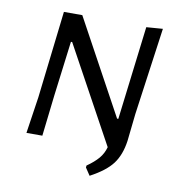

<svg xmlns="http://www.w3.org/2000/svg" viewBox="-73 -569 723 761"><g transform="rotate(10 288.5 -188.0)"><path d="M473 -148 461 -38Q453 19 426 55Q399 91 337 124L317 94L318 86Q347 66 364 46Q381 26 388 0L177 -386H172L144 -165L125 0H61L83 -147L124 -498H198L405 -118H410L456 -495L522 -500Z"/></g></svg>

Font: Alegreya Sans SC
Style: Italic
Weight: 400
Italic angle: -7°
Designer: Juan Pablo del Peral
Foundry: Huerta Tipografica
Version: Version 2.008; ttfautohint (v1.6)